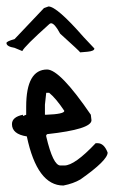

<svg xmlns="http://www.w3.org/2000/svg" viewBox="-37 -574 372 594"><path d="M109 -359Q149 -358 244 -219L246 -202Q246 -174 109 -159L106 -156V-152Q127 -62 150 -62H162Q194 -62 259 -131H265Q285 -131 296 -102Q296 -78 212 -19Q190 -6 159 0Q78 0 46 -152Q0 -159 0 -190Q0 -212 34 -219V-215L44 -219V-244Q44 -359 109 -359ZM115 -287H106L102 -250V-219H106Q162 -221 162 -231Q136 -270 115 -287ZM99 -549 113 -554Q139 -554 222 -459L255 -424Q255 -416 234 -414L211 -412Q211 -414 149 -470Q132 -502 121 -502Q118 -502 115 -499Q38 -430 32 -416L8 -426Q-17 -430 -17 -441Q-17 -446 8 -453Z"/></svg>

Font: Just Me Again Down Here
Style: Regular
Weight: 400
Designer: Kimberly Geswein
Foundry: Kimberly Geswein
Version: Version 1.002 2007